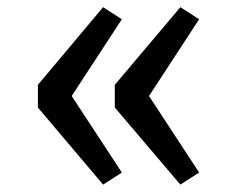

<svg xmlns="http://www.w3.org/2000/svg" viewBox="-20 -566 655 530"><path d="M316.4 -89.7 264.6 -56.4 84.6 -269.2V-331.8L264.6 -546.2L316.4 -512.8L177.9 -301ZM529.7 -89.7 477.9 -56.4 296.9 -269.2V-331.8L477.9 -546.2L529.7 -512.8L391.3 -301Z"/></svg>

Font: FiraCode Nerd Font Mono
Style: Regular
Weight: 400
Monospace: yes
Designer: Carrois Corporate, Edenspiekermann AG, Nikita Prokopov
Foundry: Carrois Corporate, Edenspiekermann AG, Nikita Prokopov
Version: Version 6.002;Nerd Fonts 3.4.0